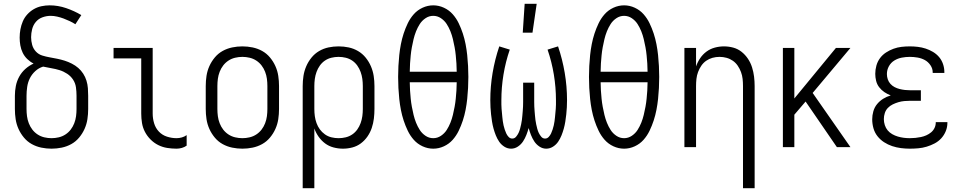

<svg xmlns="http://www.w3.org/2000/svg" viewBox="-20 -771 5040 1006"><path d="M250 8Q223 8 196.5 2.5Q170 -3 146.5 -16Q123 -29 105.5 -50Q88 -71 77 -95.5Q66 -120 62 -146.5Q58 -173 58 -200V-269Q58 -295 63 -320.5Q68 -346 80.5 -369Q93 -392 112.5 -409.5Q132 -427 156 -438Q138 -447 123 -461.5Q108 -476 99 -494.5Q90 -513 86.5 -533.5Q83 -554 83 -574Q83 -596 87 -617.5Q91 -639 99.5 -659Q108 -679 123 -695.5Q138 -712 157 -723Q176 -734 197.5 -738.5Q219 -743 240 -743Q284 -743 326.5 -728.5Q369 -714 406 -692L375 -644Q361 -653 345 -660.5Q329 -668 313 -674Q297 -680 279.5 -684Q262 -688 245 -688Q224 -688 203 -680.5Q182 -673 168 -656.5Q154 -640 148.5 -618.5Q143 -597 143 -576Q143 -556 148.5 -536Q154 -516 168 -501Q182 -486 201.5 -480Q221 -474 241 -470.5Q261 -467 280.5 -463Q300 -459 319 -453Q338 -447 356.5 -437.5Q375 -428 390 -415Q405 -402 416 -385Q427 -368 433 -348.5Q439 -329 440.5 -309Q442 -289 442 -269V-200Q442 -173 438 -146.5Q434 -120 423 -95.5Q412 -71 394.5 -50Q377 -29 353.5 -16Q330 -3 303.5 2.5Q277 8 250 8ZM250 -47Q269 -47 288 -51.5Q307 -56 323 -66.5Q339 -77 350.5 -92Q362 -107 369 -125Q376 -143 378.5 -162Q381 -181 381 -200V-269Q381 -291 378 -313Q375 -335 363 -353.5Q351 -372 332 -384.5Q313 -397 292 -403.5Q271 -410 249.5 -413.5Q228 -417 206 -422Q183 -415 165 -398.5Q147 -382 136.5 -361Q126 -340 122.5 -316Q119 -292 119 -269V-200Q119 -181 121.5 -162Q124 -143 131 -125Q138 -107 149.5 -92Q161 -77 177 -66.5Q193 -56 212 -51.5Q231 -47 250 -47Z M905 8Q880 8 855.5 4Q831 0 809 -11Q787 -22 769 -40Q751 -58 739.5 -80Q728 -102 724 -126.5Q720 -151 720 -176V-465H575V-520H780V-176Q780 -150 787.5 -125Q795 -100 812.5 -81.5Q830 -63 855 -55Q880 -47 905 -47Q919 -47 933 -51Q947 -55 958 -63V-8Q947 0 933 4Q919 8 905 8Z M1250 8Q1223 8 1196.5 2.5Q1170 -3 1146.5 -16Q1123 -29 1105.5 -50Q1088 -71 1077 -95.5Q1066 -120 1062 -146.5Q1058 -173 1058 -200V-320Q1058 -347 1062 -373.5Q1066 -400 1077 -424.5Q1088 -449 1105.5 -470Q1123 -491 1146.5 -504Q1170 -517 1196.5 -522.5Q1223 -528 1250 -528Q1277 -528 1303.5 -522.5Q1330 -517 1353.5 -504Q1377 -491 1394.5 -470Q1412 -449 1423 -424.5Q1434 -400 1438 -373.5Q1442 -347 1442 -320V-200Q1442 -173 1438 -146.5Q1434 -120 1423 -95.5Q1412 -71 1394.5 -50Q1377 -29 1353.5 -16Q1330 -3 1303.5 2.5Q1277 8 1250 8ZM1250 -47Q1269 -47 1288 -51.5Q1307 -56 1323 -66.5Q1339 -77 1350.5 -92Q1362 -107 1369 -125Q1376 -143 1378.5 -162Q1381 -181 1381 -200V-320Q1381 -339 1378.5 -358Q1376 -377 1369 -395Q1362 -413 1350.5 -428Q1339 -443 1323 -453.5Q1307 -464 1288 -468.5Q1269 -473 1250 -473Q1231 -473 1212 -468.5Q1193 -464 1177 -453.5Q1161 -443 1149.5 -428Q1138 -413 1131 -395Q1124 -377 1121.5 -358Q1119 -339 1119 -320V-200Q1119 -181 1121.5 -162Q1124 -143 1131 -125Q1138 -107 1149.5 -92Q1161 -77 1177 -66.5Q1193 -56 1212 -51.5Q1231 -47 1250 -47Z M1566 215V-320Q1566 -347 1570 -373Q1574 -399 1584.5 -423.5Q1595 -448 1612 -469Q1629 -490 1652 -503.5Q1675 -517 1701 -522.5Q1727 -528 1754 -528Q1781 -528 1807 -522.5Q1833 -517 1856 -503.5Q1879 -490 1896 -469Q1913 -448 1923.5 -423.5Q1934 -399 1938 -373Q1942 -347 1942 -320V-200Q1942 -175 1939 -150Q1936 -125 1928 -101Q1920 -77 1905.5 -56Q1891 -35 1871 -20Q1851 -5 1826.5 1.5Q1802 8 1777 8Q1752 8 1727.5 1.5Q1703 -5 1683.5 -19.5Q1664 -34 1649.5 -54.5Q1635 -75 1627 -98V215ZM1754 -47Q1773 -47 1791.5 -51.5Q1810 -56 1825.5 -66.5Q1841 -77 1852 -92.5Q1863 -108 1869.5 -126Q1876 -144 1878.5 -162.5Q1881 -181 1881 -200V-320Q1881 -339 1878.5 -357.5Q1876 -376 1869.5 -394Q1863 -412 1852 -427.5Q1841 -443 1825.5 -453.5Q1810 -464 1791.5 -468.5Q1773 -473 1754 -473Q1735 -473 1716.5 -468.5Q1698 -464 1682.5 -453.5Q1667 -443 1656 -427.5Q1645 -412 1638.5 -394Q1632 -376 1629.5 -357.5Q1627 -339 1627 -320V-200Q1627 -181 1629.5 -162.5Q1632 -144 1638.5 -126Q1645 -108 1656 -93Q1667 -78 1682.5 -67Q1698 -56 1716.5 -51.5Q1735 -47 1754 -47Z M2250 8Q2221 8 2194 -4.5Q2167 -17 2148 -38.5Q2129 -60 2116.5 -86Q2104 -112 2095 -139.5Q2086 -167 2080.5 -195.5Q2075 -224 2072 -252.5Q2069 -281 2067.5 -310Q2066 -339 2066 -368Q2066 -396 2067.5 -425Q2069 -454 2072 -482.5Q2075 -511 2080.5 -539.5Q2086 -568 2095 -595.5Q2104 -623 2116.5 -649Q2129 -675 2148 -696.5Q2167 -718 2194 -730.5Q2221 -743 2250 -743Q2279 -743 2306 -730.5Q2333 -718 2352 -696.5Q2371 -675 2383.5 -649Q2396 -623 2405 -595.5Q2414 -568 2419.5 -539.5Q2425 -511 2428 -482.5Q2431 -454 2432.5 -425Q2434 -396 2434 -368Q2434 -339 2432.5 -310Q2431 -281 2428 -252.5Q2425 -224 2419.5 -195.5Q2414 -167 2405 -139.5Q2396 -112 2383.5 -86Q2371 -60 2352 -38.5Q2333 -17 2306 -4.5Q2279 8 2250 8ZM2373 -395Q2373 -417 2371.5 -438.5Q2370 -460 2368 -481Q2366 -502 2362 -523.5Q2358 -545 2353 -566Q2348 -587 2340 -607Q2332 -627 2320.5 -645Q2309 -663 2290.5 -675.5Q2272 -688 2250 -688Q2228 -688 2209.5 -675.5Q2191 -663 2179.5 -645Q2168 -627 2160 -607Q2152 -587 2147 -566Q2142 -545 2138 -523.5Q2134 -502 2132 -481Q2130 -460 2128.5 -438.5Q2127 -417 2127 -395ZM2250 -47Q2272 -47 2290.5 -59.5Q2309 -72 2320.5 -90Q2332 -108 2340 -128Q2348 -148 2353 -169Q2358 -190 2362 -211.5Q2366 -233 2368 -254Q2370 -275 2371.5 -296.5Q2373 -318 2373 -340H2127Q2127 -318 2128.5 -296.5Q2130 -275 2132 -254Q2134 -233 2138 -211.5Q2142 -190 2147 -169Q2152 -148 2160 -128Q2168 -108 2179.5 -90Q2191 -72 2209.5 -59.5Q2228 -47 2250 -47Z M2658 8Q2639 8 2622.5 -2.5Q2606 -13 2595.5 -28.5Q2585 -44 2578 -61.5Q2571 -79 2566 -97Q2561 -115 2558 -134Q2555 -153 2553 -171.5Q2551 -190 2550 -208.5Q2549 -227 2549 -246Q2549 -318 2561 -389Q2573 -460 2596 -528L2651 -511Q2629 -447 2618 -380Q2607 -313 2607 -246Q2607 -235 2607 -223.5Q2607 -212 2608 -201Q2609 -190 2610 -179Q2611 -168 2612 -157.5Q2613 -147 2614.5 -136Q2616 -125 2618.5 -114Q2621 -103 2624.5 -92.5Q2628 -82 2632.5 -72Q2637 -62 2645 -53.5Q2653 -45 2664 -45Q2676 -45 2684 -54.5Q2692 -64 2697 -74.5Q2702 -85 2705 -96.5Q2708 -108 2710.5 -119.5Q2713 -131 2714.5 -142.5Q2716 -154 2717 -166Q2718 -178 2719 -189.5Q2720 -201 2720.5 -213Q2721 -225 2721 -236.5Q2721 -248 2721 -260V-338H2779V-260Q2779 -248 2779 -236.5Q2779 -225 2779.5 -213Q2780 -201 2781 -189.5Q2782 -178 2783 -166Q2784 -154 2785.5 -142.5Q2787 -131 2789.5 -119.5Q2792 -108 2795 -96.5Q2798 -85 2803 -74.5Q2808 -64 2816 -54.5Q2824 -45 2836 -45Q2847 -45 2855 -53.5Q2863 -62 2867.5 -72Q2872 -82 2875.5 -92.5Q2879 -103 2881.5 -114Q2884 -125 2885.5 -136Q2887 -147 2888 -157.5Q2889 -168 2890 -179Q2891 -190 2892 -201Q2893 -212 2893 -223.5Q2893 -235 2893 -246Q2893 -313 2882 -380Q2871 -447 2849 -511L2904 -528Q2927 -460 2939 -389Q2951 -318 2951 -246Q2951 -227 2950 -208.5Q2949 -190 2947 -171.5Q2945 -153 2942 -134Q2939 -115 2934 -97Q2929 -79 2922 -61.5Q2915 -44 2904.5 -28.5Q2894 -13 2877.5 -2.5Q2861 8 2842 8Q2823 8 2806.5 -3Q2790 -14 2779.5 -30Q2769 -46 2762 -64Q2755 -82 2750 -100Q2745 -82 2738 -64Q2731 -46 2720.5 -30Q2710 -14 2693.5 -3Q2677 8 2658 8ZM2719 -600 2729 -751H2792L2770 -600Z M3250 8Q3221 8 3194 -4.5Q3167 -17 3148 -38.5Q3129 -60 3116.5 -86Q3104 -112 3095 -139.5Q3086 -167 3080.5 -195.5Q3075 -224 3072 -252.5Q3069 -281 3067.5 -310Q3066 -339 3066 -368Q3066 -396 3067.5 -425Q3069 -454 3072 -482.5Q3075 -511 3080.5 -539.5Q3086 -568 3095 -595.5Q3104 -623 3116.5 -649Q3129 -675 3148 -696.5Q3167 -718 3194 -730.5Q3221 -743 3250 -743Q3279 -743 3306 -730.5Q3333 -718 3352 -696.5Q3371 -675 3383.5 -649Q3396 -623 3405 -595.5Q3414 -568 3419.5 -539.5Q3425 -511 3428 -482.5Q3431 -454 3432.5 -425Q3434 -396 3434 -368Q3434 -339 3432.5 -310Q3431 -281 3428 -252.5Q3425 -224 3419.5 -195.5Q3414 -167 3405 -139.5Q3396 -112 3383.5 -86Q3371 -60 3352 -38.5Q3333 -17 3306 -4.5Q3279 8 3250 8ZM3373 -395Q3373 -417 3371.5 -438.5Q3370 -460 3368 -481Q3366 -502 3362 -523.5Q3358 -545 3353 -566Q3348 -587 3340 -607Q3332 -627 3320.5 -645Q3309 -663 3290.5 -675.5Q3272 -688 3250 -688Q3228 -688 3209.5 -675.5Q3191 -663 3179.5 -645Q3168 -627 3160 -607Q3152 -587 3147 -566Q3142 -545 3138 -523.5Q3134 -502 3132 -481Q3130 -460 3128.5 -438.5Q3127 -417 3127 -395ZM3250 -47Q3272 -47 3290.5 -59.5Q3309 -72 3320.5 -90Q3332 -108 3340 -128Q3348 -148 3353 -169Q3358 -190 3362 -211.5Q3366 -233 3368 -254Q3370 -275 3371.5 -296.5Q3373 -318 3373 -340H3127Q3127 -318 3128.5 -296.5Q3130 -275 3132 -254Q3134 -233 3138 -211.5Q3142 -190 3147 -169Q3152 -148 3160 -128Q3168 -108 3179.5 -90Q3191 -72 3209.5 -59.5Q3228 -47 3250 -47Z M3873 215V-320Q3873 -339 3871 -357.5Q3869 -376 3862.5 -393.5Q3856 -411 3845.5 -426.5Q3835 -442 3820 -452.5Q3805 -463 3787 -468Q3769 -473 3750 -473Q3731 -473 3713 -468Q3695 -463 3680 -452.5Q3665 -442 3654.5 -426.5Q3644 -411 3637.5 -393.5Q3631 -376 3629 -357.5Q3627 -339 3627 -320V0H3566V-520H3627V-423Q3635 -446 3648.5 -466Q3662 -486 3681.5 -500.5Q3701 -515 3725 -521.5Q3749 -528 3773 -528Q3798 -528 3822 -521.5Q3846 -515 3865.5 -499.5Q3885 -484 3899 -463Q3913 -442 3920.5 -418Q3928 -394 3931 -369.5Q3934 -345 3934 -320V215Z M4436 0H4365L4201 -239L4142 -170V0H4082V-520H4142V-255L4360 -520H4436L4238 -284Z M4747 8Q4724 8 4700.5 5Q4677 2 4654.5 -5.5Q4632 -13 4612 -26Q4592 -39 4577.5 -57.5Q4563 -76 4556.5 -99Q4550 -122 4550 -146Q4550 -167 4556 -188Q4562 -209 4575.5 -225.5Q4589 -242 4607.5 -253.5Q4626 -265 4647 -271Q4629 -278 4613.5 -288.5Q4598 -299 4586.5 -314Q4575 -329 4570.5 -347.5Q4566 -366 4566 -384Q4566 -406 4572 -427.5Q4578 -449 4591 -466.5Q4604 -484 4622.5 -496Q4641 -508 4661.5 -515.5Q4682 -523 4703.5 -525.5Q4725 -528 4747 -528Q4768 -528 4789 -525.5Q4810 -523 4830 -516.5Q4850 -510 4868.5 -499Q4887 -488 4900.5 -472Q4914 -456 4921 -435.5Q4928 -415 4928 -394V-389H4867V-392Q4867 -412 4855 -429.5Q4843 -447 4825.5 -456.5Q4808 -466 4787.5 -469.5Q4767 -473 4747 -473Q4726 -473 4705 -469Q4684 -465 4666 -454Q4648 -443 4637.5 -424Q4627 -405 4627 -383Q4627 -369 4631.5 -355.5Q4636 -342 4645.5 -331.5Q4655 -321 4667.5 -314.5Q4680 -308 4694 -304.5Q4708 -301 4722 -299.5Q4736 -298 4750 -298H4805V-243H4750Q4734 -243 4718 -241.5Q4702 -240 4687 -235.5Q4672 -231 4657.5 -224Q4643 -217 4632 -205.5Q4621 -194 4616 -178.5Q4611 -163 4611 -147Q4611 -131 4616 -115.5Q4621 -100 4631 -88Q4641 -76 4655 -68Q4669 -60 4684.5 -55.5Q4700 -51 4715.5 -49Q4731 -47 4747 -47Q4762 -47 4776.5 -48.5Q4791 -50 4805.5 -53Q4820 -56 4833.5 -62Q4847 -68 4858.5 -77.5Q4870 -87 4876.5 -100.5Q4883 -114 4883 -129V-131H4944V-128Q4944 -105 4935.5 -84Q4927 -63 4912 -46.5Q4897 -30 4877 -19.5Q4857 -9 4835.5 -2.5Q4814 4 4791.5 6Q4769 8 4747 8Z"/></svg>

Font: Iosevka Light
Style: Regular
Weight: 300
Monospace: yes
Designer: Belleve Invis
Foundry: Belleve Invis
Version: Version 32.5.0; ttfautohint (v1.8.4)